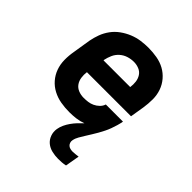

<svg xmlns="http://www.w3.org/2000/svg" viewBox="-206 -658 1013 1013"><g transform="rotate(45 300.0 -152.0)"><path d="M394 224Q370 224 347 218.5Q324 213 307 199Q290 185 282 163Q274 141 278 117Q281 99 289 82Q297 65 308 49.5Q319 34 332 20Q345 6 359 -7Q335 2 310 5Q285 8 261 8Q228 8 196.5 2.5Q165 -3 137.5 -17.5Q110 -32 90 -55Q70 -78 59.5 -107Q49 -136 48.5 -168.5Q48 -201 54 -234L70 -334Q75 -361 85 -388Q95 -415 112.5 -439Q130 -463 154.5 -480.5Q179 -498 206 -509Q233 -520 261 -524Q289 -528 316 -528Q349 -528 380.5 -522.5Q412 -517 438.5 -502.5Q465 -488 485 -464.5Q505 -441 515 -412Q525 -383 525 -351Q525 -319 520 -286L507 -207H178Q175 -186 178 -165.5Q181 -145 192 -129.5Q203 -114 221.5 -106.5Q240 -99 261 -99Q277 -99 293 -101Q309 -103 324 -110Q339 -117 351.5 -129Q364 -141 369 -157H497Q494 -140 489 -123Q484 -106 478 -89.5Q472 -73 464 -57Q456 -41 447 -25Q438 -9 428.5 6Q419 21 409.5 36.5Q400 52 390.5 68Q381 84 378 101Q376 110 379 119Q382 128 388.5 133.5Q395 139 404 141Q413 143 422 143Q432 143 442 141.5Q452 140 462 139L448 219Q435 222 421 223Q407 224 394 224ZM196 -313H395Q398 -334 395.5 -354Q393 -374 382.5 -390Q372 -406 353.5 -413.5Q335 -421 315 -421Q294 -421 273 -414.5Q252 -408 235 -393Q218 -378 209 -357.5Q200 -337 196 -317Z"/></g></svg>

Font: Iosevka SS04 XBd Ex Obl
Style: Regular
Weight: 800
Width: 7
Italic angle: -9°
Monospace: yes
Designer: Belleve Invis
Foundry: Belleve Invis
Version: Version 19.0.0; ttfautohint (v1.8.4)